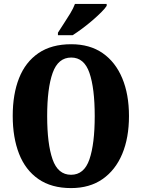

<svg xmlns="http://www.w3.org/2000/svg" viewBox="-20 -951 724 981"><path d="M343 10Q243 10 176.5 -36Q110 -82 77.5 -165Q45 -248 45 -359Q45 -470 77.5 -552Q110 -634 176.5 -679.5Q243 -725 344 -725Q439 -725 504.5 -679.5Q570 -634 604.5 -551.5Q639 -469 639 -358Q639 -247 604.5 -164.5Q570 -82 504 -36Q438 10 343 10ZM343 -58Q410 -58 437 -137Q464 -216 464 -358Q464 -500 437 -578.5Q410 -657 344 -657Q277 -657 249 -578.5Q221 -500 221 -358Q221 -216 248.5 -137Q276 -58 343 -58ZM276 -784Q289 -805 306 -830.5Q323 -856 339 -882.5Q355 -909 363 -931H525V-921Q517 -908 497.5 -888.5Q478 -869 452.5 -847Q427 -825 400 -805Q373 -785 351 -771H276Z"/></svg>

Font: Noto Serif Armenian ExtraCondensed Black
Style: Regular
Weight: 900
Width: 2
Designer: Monotype Design Team
Foundry: Monotype Imaging Inc.
Version: Version 2.008; ttfautohint (v1.8.4.7-5d5b)